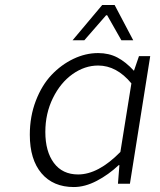

<svg xmlns="http://www.w3.org/2000/svg" viewBox="-20 -734 640 767"><path d="M270 -573.2 388.2 -713.9H438L512.2 -573.2H464.8L408.2 -672.9H403.8L316.9 -573.2ZM274.9 13.2Q192.4 13.2 145.8 -41.7Q99.1 -96.7 99.1 -195.8Q99.1 -268.6 123 -331.1Q147 -393.6 185.8 -434.6Q224.6 -475.6 273.2 -498.8Q321.8 -522 372.1 -522Q415 -522 448.7 -504.4Q482.4 -486.8 515.1 -451.2L535.2 -509.8H580.1L499 0H451.2L457 -74.2H454.1Q413.6 -36.1 366.5 -11.5Q319.3 13.2 274.9 13.2ZM292 -37.1Q372.6 -37.1 460.9 -127L504.9 -400.9Q445.8 -472.2 372.1 -472.2Q318.4 -472.2 270 -438Q221.7 -403.8 191.4 -342.3Q161.1 -280.8 161.1 -207Q161.1 -128.9 195.3 -83Q229.5 -37.1 292 -37.1Z"/></svg>

Font: Office Code Pro Light Italic
Style: Regular
Weight: 300
Italic angle: -9°
Designer: Nathan Rutzky & Paul D. Hunt
Foundry: Adobe Systems Incorporated
Version: Version 1.004;PS 001.004;hotconv 1.0.70;makeotf.lib2.5.58329